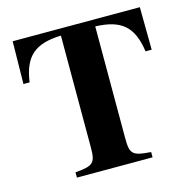

<svg xmlns="http://www.w3.org/2000/svg" viewBox="-101 -775 868 875"><g transform="rotate(-15 333.5 -338.0)"><path d="M636 -475 634 -676H34L31 -475H60C77 -594 129 -640 253 -644V-117C253 -43 242 -32 156 -25V0H513V-25C426 -31 415 -41 415 -117V-644C538 -640 590 -594 607 -475Z"/></g></svg>

Font: STIXGeneral
Style: Bold
Weight: 700
Designer: MicroPress Inc., with final additions and corrections provided by Coen Hoffman, Elsevier (retired)
Version: Version 1.1.0